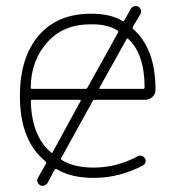

<svg xmlns="http://www.w3.org/2000/svg" viewBox="-20 -602 577 636"><path d="M247.1 -267.6Q249 -271.5 244.1 -271.5H85.9Q82 -271.5 82 -267.6Q85 -150.4 149.4 -96.7Q152.3 -93.8 154.3 -97.7ZM293 -271.5Q289.1 -271.5 287.1 -267.6L182.6 -78.1Q180.7 -74.2 184.6 -72.3Q223.6 -46.9 290 -46.9Q366.2 -46.9 435.5 -84Q442.4 -87.9 449.2 -85.9Q456.1 -84 460 -77.6Q463.9 -71.3 461.9 -64.5Q460 -57.6 453.1 -53.7Q375 -12.7 290 -12.7Q215.8 -12.7 167 -42Q163.1 -43.9 161.1 -40L137.7 3.9Q133.8 9.8 127 12.7Q124 13.7 121.1 13.7Q117.2 13.7 113.3 11.7Q106.4 7.8 104 0.5Q101.6 -6.8 105.5 -12.7L132.8 -60.5Q134.8 -64.5 130.9 -67.4Q45.9 -135.7 45.9 -284.2Q45.9 -411.1 107.9 -483.9Q169.9 -556.6 281.2 -556.6Q347.7 -556.6 385.7 -532.2Q389.6 -530.3 391.6 -534.2L413.1 -572.3Q417 -579.1 423.8 -581.1Q426.8 -582 429.7 -582Q433.6 -582 438.5 -580.1Q444.3 -576.2 446.8 -568.8Q449.2 -561.5 445.3 -555.7L419.9 -512.7Q418 -508.8 420.9 -505.9Q495.1 -441.4 495.1 -304.7Q495.1 -291 485.4 -281.2Q474.6 -271.5 460.9 -271.5ZM371.1 -494.1Q373 -498 369.1 -501Q336.9 -521.5 286.1 -521.5Q283.2 -521.5 281.2 -521.5Q189.5 -521.5 137.7 -462.9Q82 -401.4 82 -311.5Q82 -307.6 85.9 -307.6H263.7Q267.6 -307.6 269.5 -311.5ZM404.3 -473.6Q403.3 -474.6 402.3 -474.6Q400.4 -474.6 399.4 -472.7L309.6 -311.5Q308.6 -310.5 308.6 -309.6Q308.6 -307.6 311.5 -307.6H454.1Q459 -307.6 459 -311.5Q459 -423.8 404.3 -473.6Z"/></svg>

Font: Gen Jyuu Gothic ExtraLight
Style: Regular
Weight: 100
Designer: [Source Han Sans]
Ryoko NISHIZUKA  (kana & ideographs); Paul D. Hunt (Latin, Greek & Cyrillic); Wenlong ZHANG  (bopomofo
Version: Version 1.002.20150607